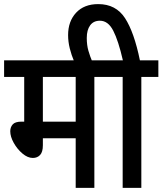

<svg xmlns="http://www.w3.org/2000/svg" viewBox="-20 -916 792 936"><path d="M440 -541V0H349V-242H189V-208Q189 -175 175.5 -160.5Q162 -146 140 -146Q115 -146 89.5 -167.5Q64 -189 47 -219.5Q30 -250 30 -276Q30 -296 42 -309.5Q54 -323 85 -323H98V-541H0V-622H522V-541ZM349 -541H189V-323H349Z M342 -615Q328 -648 320 -680.5Q312 -713 312 -745Q312 -812 351 -854Q390 -896 459 -896Q545 -896 589.5 -827.5Q634 -759 662 -622H752V-541H669V0H578V-541H509V-622H579Q557 -718 532 -766.5Q507 -815 467 -815Q436 -815 419.5 -792.5Q403 -770 403 -731Q403 -696 411 -668.5Q419 -641 430 -615Z"/></svg>

Font: Noto Sans Devanagari UI Condensed Medium
Style: Regular
Weight: 500
Width: 3
Designer: Jelle Bosma - Monotype Design Team
Foundry: Monotype Imaging Inc.
Version: Version 2.003